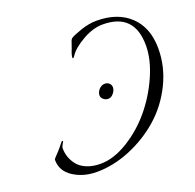

<svg xmlns="http://www.w3.org/2000/svg" viewBox="-153 -1044 1251 1232"><g transform="rotate(-20 472.0 -427.5)"><path d="M532 -387Q514 -387 500 -399Q486 -411 486 -426Q486 -449 503.5 -467.5Q521 -486 543 -486Q560 -486 572.5 -475Q585 -464 585 -446Q585 -427 569 -407Q553 -387 532 -387ZM303 29Q213 29 144.5 -15Q76 -59 76 -136Q76 -142 100 -166Q114 -180 128.5 -197.5Q143 -215 150.5 -224.5Q158 -234 160 -234Q166 -234 166 -230L157 -214Q148 -199 148 -188Q148 -157 158 -128Q168 -99 189.5 -72Q211 -45 251 -28.5Q291 -12 344 -12Q433 -12 530.5 -71.5Q628 -131 703 -220.5Q778 -310 827 -420.5Q876 -531 876 -627Q876 -848 660 -848Q593 -848 520.5 -806Q448 -764 422 -723Q412 -709 409 -709Q405 -709 405 -713Q405 -732 422 -772Q425 -779 429.5 -794Q434 -809 438 -818.5Q442 -828 447 -832Q463 -844 521 -864Q579 -884 631 -884Q776 -884 860 -803.5Q944 -723 944 -581Q944 -456 887 -341Q830 -226 738.5 -146Q647 -66 532 -18.5Q417 29 303 29Z"/></g></svg>

Font: Miama Nueva
Style: Medium
Weight: 400
Italic angle: -28°
Version: Version 1.0